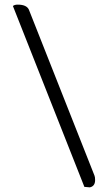

<svg xmlns="http://www.w3.org/2000/svg" viewBox="-20 -763 460 821"><path d="M386.7 6.8Q386.7 33.2 364.3 38.1Q364.3 38.1 340.8 36.1L35.2 -737.3Q42 -743.2 55.7 -743.2Q93.8 -743.2 103.5 -721.7L383.8 -12.7Q386.7 -6.8 386.7 6.8Z"/></svg>

Font: Crimson Text
Style: Roman
Weight: 400
Version: Version 0.13